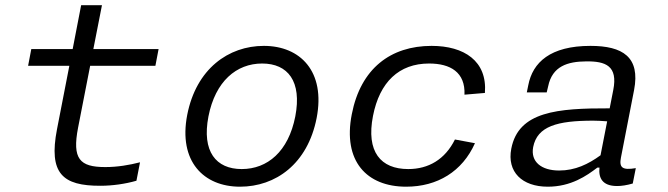

<svg xmlns="http://www.w3.org/2000/svg" viewBox="-20 -692 2520 724"><path d="M359 8.5C404 8.5 453 1.5 494.5 -10.5L508 -80C467 -69.5 423 -62 377 -62C280.5 -62 251.5 -92.5 274.5 -211L320 -444H566L578 -507H332L364.5 -672.5H286L254 -507H98L86 -444H241.5L195 -205C162.5 -37.5 216 9 359 8.5Z M1174 -247C1208 -422.5 1112.5 -519 975 -519C841.5 -519 720 -432.5 686 -259C652 -83.5 748 12 885 12C1019 12 1140 -73.5 1174 -247ZM1093.5 -253C1067.5 -120.5 988.5 -54.5 891.5 -54.5C794.5 -54.5 740.5 -120.5 766 -253C792 -385.5 871.5 -452.5 968.5 -452.5C1065.5 -452.5 1119 -385.5 1093.5 -253Z M1771 -152 1695.5 -166C1658 -90.5 1595.5 -54.5 1519.5 -54.5C1415.5 -54.5 1360 -119.5 1386.5 -255C1411.5 -382.5 1484.5 -452.5 1598 -452.5C1678.5 -452.5 1735 -419.5 1731.5 -335L1808.5 -341.5C1818 -462 1730 -519 1607.5 -519C1453.5 -519 1340 -434 1306.5 -261C1272 -84.5 1362.5 12 1511.5 12C1629.5 12 1723.5 -45.5 1771 -152Z M2206.5 -519C2055.5 -519 1988.5 -457 1972 -370.5L1966.5 -343.5H2041.5L2047 -366.5C2062.5 -442.5 2120.5 -460 2190 -460.5C2264 -461.5 2310.5 -443.5 2292.5 -352.5L2279 -283.5C2082 -284 1935 -272 1908 -131.5C1891 -43.5 1949 12 2045.5 12C2133 12 2192 -29 2232.5 -60H2240.5C2236.5 -22 2250.5 9.5 2307 9.5C2323.5 9.5 2343.5 6.5 2366 0L2377.5 -58C2327 -49.5 2314 -59.5 2321.5 -98L2371 -352.5C2395 -477 2328 -519 2206.5 -519ZM1990.5 -137.5C2006 -216 2081 -237 2217 -237C2232 -237 2251 -236 2269.5 -234.5L2244.5 -106.5C2198.5 -73 2149 -49 2088.5 -49C2021.5 -49 1980 -82 1990.5 -137.5Z"/></svg>

Font: Monaspace Neon Light
Style: Italic
Weight: 300
Italic angle: -11°
Designer: Riley Cran & the Lettermatic Team
Foundry: Lettermatic
Version: Version 1.200 (Monaspace Neon)